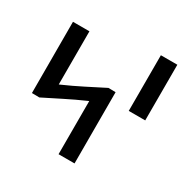

<svg xmlns="http://www.w3.org/2000/svg" viewBox="-191 -1062 1214 1231"><g transform="rotate(30 416.0 -446.0)"><path d="M774.6 -473V-885H652.7V-473ZM57.9 -261.8 112.9 -260.9C205 -306 295.8 -355 391.8 -396.6L401.8 -401V-7.5H520.1L519.7 -534.6L466.3 -535.5C376.2 -490.3 285.3 -441.3 189.4 -399.7L179.3 -395.4V-788.9H57.4Z"/></g></svg>

Font: Stormning
Style: Light
Weight: 400
Designer: Robert Jablonski, Mew Too
Foundry: Cannot Into Space Fonts
Version: Version 0.90